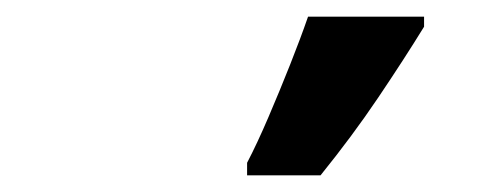

<svg xmlns="http://www.w3.org/2000/svg" viewBox="-20 -816 594 230"><path d="M276 -606V-621Q288 -644 301.5 -675.5Q315 -707 327.5 -738.5Q340 -770 349 -796H488V-784Q464 -745 433 -699Q402 -653 364 -606Z"/></svg>

Font: BC Sans
Style: Bold Italic
Weight: 700
Italic angle: -12°
Designer: Monotype Design Team
Province of B.C.
Foundry: Monotype Imaging Inc.
Version: Version 2.000;GOOG;noto-source:20170915:90ef993387c0